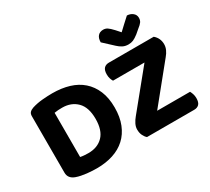

<svg xmlns="http://www.w3.org/2000/svg" viewBox="-160 -1113 1530 1400"><g transform="rotate(-30 604.5 -413.0)"><path d="M463 -303Q463 -400 415.5 -447.5Q368 -495 292 -495Q274 -495 258 -494Q242 -493 226 -490V-118Q239 -115 257.5 -113.5Q276 -112 293 -112Q371 -112 417 -159.5Q463 -207 463 -303ZM625 -305Q625 -225 601 -165Q577 -105 533.5 -65Q490 -25 428.5 -5Q367 15 292 15Q275 15 253.5 14Q232 13 209.5 10.5Q187 8 164 3.5Q141 -1 122 -8Q70 -27 70 -76V-552Q70 -572 80.5 -583Q91 -594 111 -601Q152 -614 198 -618Q244 -622 282 -622Q359 -622 422 -603Q485 -584 530 -544.5Q575 -505 600 -445.5Q625 -386 625 -305ZM977 -480H712Q705 -491 700 -506.5Q695 -522 695 -542Q695 -577 710 -593Q725 -609 752 -609H1129Q1168 -576 1168 -524Q1168 -501 1158 -479Q1148 -457 1131 -437L881 -129H1158Q1164 -118 1169.5 -102Q1175 -86 1175 -66Q1175 -31 1160 -15.5Q1145 0 1119 0H721Q706 -13 696 -34Q686 -55 686 -83Q686 -106 697.5 -129Q709 -152 726 -172ZM943 -754Q966 -775 990 -798Q1014 -821 1037 -841Q1066 -840 1085.5 -824Q1105 -808 1105 -783Q1105 -763 1095.5 -749Q1086 -735 1061 -716L1027 -687Q1001 -667 983 -659.5Q965 -652 943 -652Q916 -652 895.5 -662.5Q875 -673 857 -690L774 -767Q774 -801 790 -819.5Q806 -838 835 -838Q854 -838 869.5 -828Q885 -818 911 -790Z"/></g></svg>

Font: Baloo Bhai 2
Style: Bold
Weight: 700
Designer: Supriya Tembe, Noopur Datye and Ek Type
Foundry: Ek Type
Version: Version 1.640;PS 1.000;hotconv 16.6.51;makeotf.lib2.5.65220;